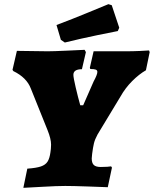

<svg xmlns="http://www.w3.org/2000/svg" viewBox="-20 -892 738 921"><path d="M365 -387H379L429 -501Q447 -534 447 -547Q447 -555 439.5 -558Q432 -561 413 -561L411 -567L429 -646H584Q616 -646 650.5 -647.5Q685 -649 695 -650L698 -642L680 -555Q647 -536 614 -503Q581 -470 558 -429L448 -247Q435 -223 430.5 -204Q426 -185 422 -154Q420 -138 420 -132Q420 -110 430 -100.5Q440 -91 463 -91Q481 -91 495 -92Q509 -93 513 -94L517 -88L497 6Q473 5 401 2.5Q329 0 293 0Q254 0 184.5 4Q115 8 92 9L111 -83Q154 -86 176 -93.5Q198 -101 208 -116.5Q218 -132 222 -162L224 -178Q225 -185 225 -198Q225 -226 208 -268L128 -467Q108 -520 44 -551L40 -557L61 -648L209 -646Q236 -646 300.5 -649Q365 -652 386 -653L392 -642L373 -560Q332 -560 332 -533Q332 -520 343 -473Q354 -426 365 -387ZM291 -688 272 -701 251 -772Q328 -801 403 -832Q478 -863 500 -872L516 -867L552 -759L545 -743Q523 -739 445.5 -723Q368 -707 291 -688Z"/></svg>

Font: Alegreya Black
Style: Italic
Weight: 900
Italic angle: -7°
Designer: Juan Pablo del Peral
Foundry: Huerta Tipografica
Version: Version 2.007; ttfautohint (v1.6)